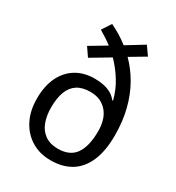

<svg xmlns="http://www.w3.org/2000/svg" viewBox="-184 -876 915 998"><g transform="rotate(30 273.5 -377.0)"><path d="M195 -764Q222 -751 249.5 -734.5Q277 -718 302 -698L405 -761L441 -710L350 -656Q395 -611 428 -553Q461 -495 479 -424Q497 -353 497 -269Q497 -177 470.5 -114.5Q444 -52 393.5 -21Q343 10 272 10Q205 10 155 -21Q105 -52 77.5 -106.5Q50 -161 50 -233Q50 -309 76 -362.5Q102 -416 149 -444.5Q196 -473 260 -473Q290 -473 315 -467.5Q340 -462 360 -450.5Q380 -439 394 -420L398 -422Q384 -478 354 -526.5Q324 -575 285 -615L174 -549L139 -600L236 -658Q218 -672 198.5 -684.5Q179 -697 159 -709ZM274 -402Q227 -402 196.5 -382.5Q166 -363 151.5 -324.5Q137 -286 137 -230Q137 -182 151 -143.5Q165 -105 196 -83Q227 -61 274 -61Q346 -61 378.5 -108Q411 -155 411 -246Q411 -278 403 -306.5Q395 -335 377.5 -356.5Q360 -378 335 -390Q310 -402 274 -402Z"/></g></svg>

Font: Noto Sans Thai SemiCondensed
Style: Regular
Weight: 400
Width: 4
Designer: Monotype Design Team
Foundry: Monotype Imaging Inc.
Version: Version 2.001